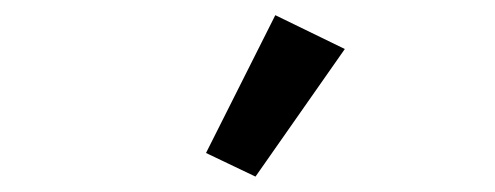

<svg xmlns="http://www.w3.org/2000/svg" viewBox="-20 -808 640 248"><path d="M425.4 -744.7 335.6 -788.4 246.1 -610.4 310 -579.9Z"/></svg>

Font: Margiela Mono Medium
Style: Regular
Weight: 500
Designer: Mike Abbink, Paul van der Laan, Pieter van Rosmalen
Foundry: Bold Monday
Version: Version 2.003 2021